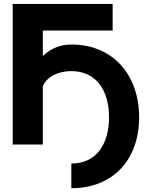

<svg xmlns="http://www.w3.org/2000/svg" viewBox="-20 -743 768 987"><path d="M346.7 -377.4C475.1 -377.4 540.5 -278.3 540.5 -140.1C540.5 -1.5 475.1 97.7 346.7 97.7V224.6C560.5 224.6 695.3 78.1 695.3 -140.1C695.3 -357.9 560.5 -514.2 346.7 -514.2C281.2 -514.2 232.4 -486.8 200.2 -454.6V-585.9H559.1V-722.7H45.4V0H200.2V-300.3C222.2 -350.6 281.7 -377.4 346.7 -377.4Z"/></svg>

Font: Giphurs ExtraBold
Style: Regular
Weight: 800
Version: Version 1.000